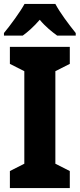

<svg xmlns="http://www.w3.org/2000/svg" viewBox="-23 -951 403 971"><path d="M257 -931H101C80 -892 28 -821 -3 -784V-771H92C116 -788 148 -816 178 -851C207 -816 240 -790 266 -771H360V-784C323 -830 281 -886 257 -931ZM330 0V-86L257 -123V-591L330 -628V-714H27V-628L100 -591V-123L27 -86V0Z"/></svg>

Font: Noto Sans Gurmukhi Condensed ExtraBold
Style: Regular
Weight: 800
Width: 3
Designer: Jelle Bosma - Monotype Design Team
Foundry: Monotype Imaging Inc.
Version: Version 2.004